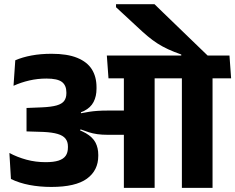

<svg xmlns="http://www.w3.org/2000/svg" viewBox="-20 -910 1140 930"><path d="M542 -889.5V-875L643 -781.5Q671 -755 694.8 -735Q718.5 -715 742.8 -699.5Q767 -684 794.8 -671.2Q822.5 -658.5 858 -646V-618H992.5V-634.5Q977.5 -649 951.2 -674.2Q925 -699.5 893.2 -730.2Q861.5 -761 829.5 -791.8Q797.5 -822.5 771 -848.2Q744.5 -874 728.5 -889.5ZM1009.5 0V-568H861V0ZM1099.5 -530.5 1091.5 -641H771L779.5 -530.5ZM818.5 -530.5 810.5 -641H497.5L505.5 -530.5ZM580 0H729V-570H580ZM25.5 -169 33 -43Q73 -23.5 122.8 -14Q172.5 -4.5 229 -4.5Q346 -4.5 401 -44.5Q456 -84.5 456 -155V-160Q456 -193.5 442.5 -219.5Q429 -245.5 395.5 -265Q362 -284.5 301.5 -299L299.5 -353.5Q354 -356 386.5 -372.2Q419 -388.5 433.2 -416Q447.5 -443.5 447.5 -480.5V-487.5Q447.5 -538 425 -574Q402.5 -610 354.2 -629.8Q306 -649.5 230 -649.5Q176.5 -649.5 132.5 -641.2Q88.5 -633 54 -618L45.5 -494.5Q82 -511 122 -520.2Q162 -529.5 205 -529.5Q258.5 -529.5 280 -513Q301.5 -496.5 301.5 -462.5V-458Q301.5 -436 291 -421.5Q280.5 -407 254.8 -399.5Q229 -392 182.5 -390L108.5 -387V-273.5L189.5 -271Q233 -269 259.2 -261.2Q285.5 -253.5 297.2 -238.5Q309 -223.5 309 -201V-195.5Q309 -171 298.2 -155.5Q287.5 -140 263.8 -132.2Q240 -124.5 201 -124.5Q152.5 -124.5 108.2 -136.5Q64 -148.5 25.5 -169ZM293.5 -363.5V-288L366 -272L370 -283.5Q391 -275.5 410 -269.5Q429 -263.5 451.2 -260.2Q473.5 -257 503.5 -257H632V-374.5H501.5Q474.5 -374.5 452.8 -373Q431 -371.5 411.8 -368.5Q392.5 -365.5 372.5 -361.5L371.5 -369.5Z"/></svg>

Font: Anek Devanagari
Style: Bold
Weight: 700
Designer: Kailash Malviya (Devanagari) & Yesha Goshar (Latin)
Foundry: Ek Type
Version: Version 1.003